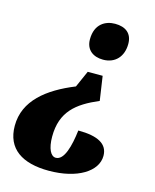

<svg xmlns="http://www.w3.org/2000/svg" viewBox="-111 -618 714 883"><g transform="rotate(15 246.0 -176.0)"><path d="M315 -368C373 -368 409 -408 409 -468C409 -518 377 -542 327 -542C282 -542 233 -517 233 -443C233 -393 268 -368 315 -368ZM206 190C342 190 432 133 432 59C432 3 385 -24 290 -24C281 52 262 124 222 124C198 124 181 91 181 34C181 -85 247 -137 350 -181L333 -296H262L227 -217C99 -165 2 -90 2 30C2 140 80 190 206 190Z"/></g></svg>

Font: Noto Serif Condensed Black
Style: Italic
Weight: 900
Width: 3
Italic angle: -12°
Designer: Monotype Design Team
Foundry: Monotype Imaging Inc.
Version: Version 2.013